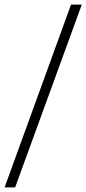

<svg xmlns="http://www.w3.org/2000/svg" viewBox="-21 -763 377 838"><path d="M-1 55 289 -743H336L45 55Z"/></svg>

Font: Saira Thin ExtraLight
Style: Regular
Weight: 250
Version: Version 1.101